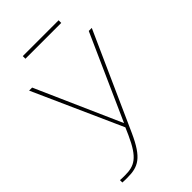

<svg xmlns="http://www.w3.org/2000/svg" viewBox="-256 -758 1031 1031"><g transform="rotate(-45 259.5 -242.5)"><path d="M31 168V186C44 187 57 187 69 187C151 187 196 165 255 34L502 -517H479L263 -33L49 -517H26L252 -12L234 29C180 149 140 169 68 169C56 169 44 169 31 168ZM133 -652H405V-672H133Z"/></g></svg>

Font: Chess Sans Thin
Style: Regular
Weight: 100
Designer: Wolf Bōese
Foundry: Wolf Bōese
Version: Version 7.223;Glyphs 3.3 (3306)